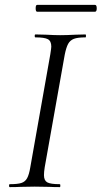

<svg xmlns="http://www.w3.org/2000/svg" viewBox="-20 -766 416 786"><path d="M20 -12Q52 -12 67.5 -17Q83 -22 91 -36.5Q99 -51 104 -81L186 -544Q190 -570 190 -575Q190 -598 176 -605.5Q162 -613 125 -613Q122 -613 122 -619Q122 -625 125 -625L168 -624Q204 -622 226 -622Q252 -622 290 -624L330 -625Q332 -625 332 -619Q332 -613 330 -613Q298 -613 282.5 -607Q267 -601 259 -586.5Q251 -572 245 -542L163 -81Q160 -62 160 -49Q160 -27 173.5 -19.5Q187 -12 225 -12Q227 -12 227 -6Q227 0 225 0Q198 0 183 -1L122 -2L63 -1Q48 0 20 0Q17 0 17 -6Q17 -12 20 -12ZM126 -732Q126 -746 132 -746H369Q376 -746 376 -732Q376 -718 369 -718H132Q126 -718 126 -732Z"/></svg>

Font: Cormorant Garamond
Style: Italic
Weight: 400
Italic angle: -10°
Designer: Christian Thalmann (Catharsis Fonts)
Foundry: Catharsis Fonts
Version: Version 4.000